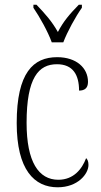

<svg xmlns="http://www.w3.org/2000/svg" viewBox="-20 -786 428 816"><path d="M200 -606H249C266 -651 301 -715 328 -753V-766H315C276 -726 250 -696 226 -650C200 -696 173 -726 135 -766H122V-753C148 -715 184 -651 200 -606ZM225 10C311 10 356 -47 356 -85C356 -100 352 -108 346 -114C329 -68 293 -22 228 -22C144 -22 93 -98 93 -264C93 -456 144 -513 222 -513C290 -513 316 -468 316 -401C339 -401 354 -411 354 -438C354 -497 305 -543 223 -543C122 -543 51 -478 51 -263C51 -64 126 10 225 10Z"/></svg>

Font: Noto Serif Hebrew Condensed ExtraLight
Style: Regular
Weight: 200
Width: 3
Designer: Monotype Design Team
Foundry: Monotype Imaging Inc.
Version: Version 2.004